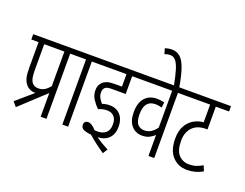

<svg xmlns="http://www.w3.org/2000/svg" viewBox="-145 -1190 2034 1592"><g transform="rotate(20 872.5 -394.0)"><path d="M37 -44 183 -170Q127 -170 96 -211Q79 -233 71.5 -263.5Q64 -294 64 -350V-575H0V-622H425V-575H343V0H292V-209L71 -4ZM292 -575H114V-352Q114 -301 119.5 -277Q125 -253 137 -238Q156 -214 192 -214Q224 -214 248 -229Q272 -244 292 -271Z M534 -575V0H483V-575H413V-622H616V-575Z M792 -238Q756 -238 718 -222Q691 -246 667 -282Q643 -318 643 -363Q643 -407 670 -433Q685 -448 708 -456.5Q731 -465 777 -465H840V-575H604V-622H977V-575H890V-418H766Q741 -418 727.5 -414Q714 -410 706 -401Q693 -387 693 -361Q693 -333 706 -311.5Q719 -290 733 -274Q764 -285 798 -285Q859 -285 893.5 -246Q928 -207 928 -143Q928 -79 893.5 -42Q859 -5 794 -1Q844 34 906 66L880 108Q801 55 735 -3Q697 -6 670 -17.5Q643 -29 643 -57Q643 -74 652.5 -83.5Q662 -93 678 -93Q693 -93 711.5 -82Q730 -71 750 -47Q762 -46 775 -46Q822 -46 849.5 -70Q877 -94 877 -145Q877 -190 854.5 -214Q832 -238 792 -238Z M1376 -575H1294V0H1243V-185Q1224 -167 1198 -153.5Q1172 -140 1135 -140Q1075 -140 1039.5 -182Q1004 -224 1004 -300Q1004 -384 1043 -427Q1082 -470 1146 -470Q1167 -470 1183.5 -467.5Q1200 -465 1214 -462L1209 -415Q1196 -418 1181.5 -420.5Q1167 -423 1150 -423Q1105 -423 1080 -393.5Q1055 -364 1055 -301Q1055 -237 1078 -212Q1101 -187 1136 -187Q1170 -187 1195.5 -203.5Q1221 -220 1243 -250V-575H965V-622H1376Z M1243 -615Q1227 -702 1211 -753Q1195 -804 1175.5 -826Q1156 -848 1129 -848Q1102 -848 1079 -838L1065 -886Q1078 -890 1093 -893Q1108 -896 1126 -896Q1168 -896 1198 -870.5Q1228 -845 1250 -784Q1272 -723 1290 -615Z M1745 -575H1628V-374H1616Q1540 -374 1499 -333Q1479 -314 1466.5 -283.5Q1454 -253 1454 -213Q1454 -125 1490.5 -87Q1527 -49 1581 -49Q1616 -49 1642.5 -57.5Q1669 -66 1700 -84L1719 -37Q1656 0 1581 0Q1503 0 1452.5 -54Q1402 -108 1402 -213Q1402 -277 1425.5 -321.5Q1449 -366 1489 -390.5Q1529 -415 1578 -419V-575H1364V-622H1745Z"/></g></svg>

Font: Noto Sans ExtraCondensed Light
Style: Italic
Weight: 300
Width: 2
Italic angle: -12°
Designer: Monotype Design Team
Foundry: Monotype Imaging Inc.
Version: Version 2.013; ttfautohint (v1.8.4.7-5d5b)